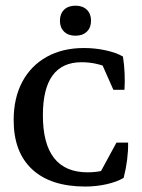

<svg xmlns="http://www.w3.org/2000/svg" viewBox="-20 -665 511 693"><path d="M288.1 8.3Q163.1 8.3 96.2 -53.7Q29.3 -115.7 29.3 -231.4Q29.3 -311 60.3 -369.4Q91.3 -427.7 148.4 -459.7Q205.6 -491.7 283.2 -491.7Q323.2 -491.7 361.3 -483.4Q399.4 -475.1 423.8 -460.9Q433.1 -399.9 429.2 -340.8H389.2L340.8 -450.2L385.7 -413.6Q333.5 -440.4 274.4 -440.4Q134.8 -440.4 134.8 -249Q134.8 -43 296.4 -43Q357.4 -43 407.7 -70.3L405.3 -37.6L338.9 -37.1L400.4 -150.4H442.4Q443.4 -90.3 426.3 -22.9Q401.4 -8.3 364.3 0Q327.1 8.3 288.1 8.3ZM252.4 -536.1Q226.6 -536.1 211.4 -550.8Q196.3 -565.4 196.3 -590.3Q196.3 -615.2 211.4 -629.9Q226.6 -644.5 252.4 -644.5Q278.3 -644.5 293.5 -629.9Q308.6 -615.2 308.6 -590.3Q308.6 -565.4 293.5 -550.8Q278.3 -536.1 252.4 -536.1Z"/></svg>

Font: Markazi Text Medium
Style: Regular
Weight: 500
Designer: Borna Izadpanah (Arabic designer), Fiona Ross (Arabic design director) and Florian Runge (Latin designer)
Foundry: Borna Izadpanah and Florian Runge
Version: Version 1.001